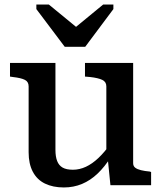

<svg xmlns="http://www.w3.org/2000/svg" viewBox="-20 -815 710 845"><path d="M265 -609H355L479 -775V-795H434L276 -665L351 -667L195 -795H140V-775ZM224 -538V-155Q224 -126 231.5 -106.5Q239 -87 255.5 -77.5Q272 -68 301 -68Q330 -68 358 -81Q386 -94 413.5 -120Q441 -146 469 -186L468 -124Q441 -81 409.5 -51Q378 -21 341 -5.5Q304 10 261 10Q213 10 178 -7Q143 -24 124.5 -59Q106 -94 106 -145V-435Q106 -455 89.5 -463.5Q73 -472 37 -476L24 -478V-538ZM566 -538V-97Q566 -84 575 -77Q584 -70 600.5 -66Q617 -62 639 -60L645 -58V0H466L454 -119L448 -125V-435Q448 -455 430 -463.5Q412 -472 377 -476L354 -478V-538Z"/></svg>

Font: Roboto Serif 20pt Medium
Style: Regular
Weight: 500
Version: Version 1.008